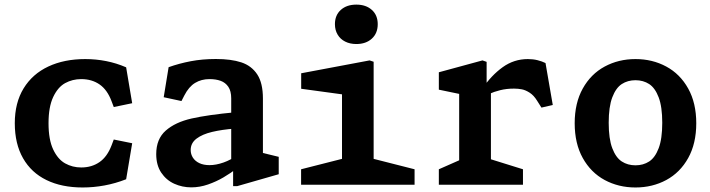

<svg xmlns="http://www.w3.org/2000/svg" viewBox="-20 -817 3140 849"><path d="M45.4 -272.1Q45.4 -362.6 84.5 -426.4Q123.7 -490.2 193.9 -523Q264.1 -555.8 356.8 -555.8Q403.9 -555.8 449.2 -546.9Q494.4 -538.1 537.8 -519.3L564.5 -360.6L483.1 -343.7L473.4 -369.2Q454.5 -419.9 420.3 -443.6Q386.1 -467.2 339.2 -467.2Q300.5 -467.2 268.1 -449.5Q235.8 -431.7 215.2 -388Q194.6 -344.3 194.6 -272.1Q194.6 -199.4 215.2 -156Q235.8 -112.5 268.1 -94.5Q300.5 -76.5 339.2 -76.5Q385.7 -76.5 419.9 -100.2Q454.1 -123.8 473.4 -174.5L483.1 -200.1L564.5 -183.6L537.8 -24.4Q490.3 -5.8 441.9 3.1Q393.5 12 345.5 12Q252.8 12 185.6 -20.8Q118.3 -53.5 81.9 -117.3Q45.4 -181.1 45.4 -272.1Z M1010.8 -83.9 1002.4 -97V-382.1Q1002.4 -414.3 989.7 -433.1Q976.9 -451.9 955.6 -459.6Q934.2 -467.3 906.2 -467.2Q870.4 -467.2 842.7 -450.4Q815 -433.7 795.1 -394.9L782.4 -370.2L703.9 -387.1L725.6 -519.9Q772 -536.5 823.4 -546.3Q874.8 -556.1 934.6 -556.1Q1002.1 -556.1 1047.2 -541.2Q1092.3 -526.2 1117.5 -488Q1142.6 -449.8 1142.6 -381.3V-118.3L1120.5 -145.9L1212.5 -123.5V-46.6L1029.1 6H1010.8ZM670.8 -135.4Q670.8 -202.5 712.9 -239.5Q755.1 -276.6 827.2 -293Q899.4 -309.3 1020.2 -320.6L1019.5 -248.5Q962 -244.1 918.4 -233.8Q874.8 -223.5 849 -204Q823.2 -184.4 823.2 -153.8Q823.2 -135.2 833 -119.8Q842.9 -104.4 861.6 -95.6Q880.2 -86.8 906.4 -86.8Q935.3 -86.8 968.3 -98.4Q1001.3 -110 1030.6 -131.7V-74.5Q999.4 -51 968.1 -32.6Q936.8 -14.2 899.9 -1.3Q863.1 11.5 825.9 11.5Q785.8 11.5 750.3 -4.6Q714.9 -20.7 692.8 -53.8Q670.8 -87 670.8 -135.4Z M1311.4 -68.5 1524.9 -122.8 1492.3 -66.7V-435L1524.3 -395.5L1311.8 -424.5V-493L1614.3 -549.9L1632.2 -543.9V-66.7L1599.7 -122.8L1813.2 -68.5V0H1311.4ZM1461 -710.1Q1461 -749.8 1487 -773.2Q1513 -796.6 1555.7 -796.6Q1598.3 -796.6 1624.3 -773.2Q1650.3 -749.8 1650.3 -710.1Q1650.3 -670 1624.3 -646.2Q1598.3 -622.3 1555.7 -622.3Q1527.7 -622.3 1506.3 -633.1Q1484.9 -643.8 1473 -663.8Q1461 -683.8 1461 -710.1Z M1920.5 -68.5 2043.6 -122.8 2010.4 -66.2V-434.6L2042.8 -395.1L1920.5 -420.5V-497.4L2113.5 -549.9L2131.8 -543.5V-441.9L2150.8 -434.9V-66.7L2118.2 -122.8L2292.5 -68.5V0H1920.5ZM2252.9 -425.2Q2219.6 -425.2 2191.8 -418.2Q2163.9 -411.2 2143.5 -401.8Q2123 -392.4 2096.8 -377.8L2113 -425.3Q2152.8 -483.9 2202.7 -519.8Q2252.6 -555.8 2314.3 -555.8Q2337.2 -555.8 2357 -550.8Q2376.8 -545.9 2392.2 -538.2L2424.3 -352.7L2374.2 -341.2L2354.8 -371.9Q2340.5 -395.2 2322.4 -406.9Q2304.2 -418.7 2288 -421.9Q2271.8 -425.2 2252.9 -425.2Z M2521.2 -272.1Q2521.2 -361.4 2556.9 -425.5Q2592.6 -489.7 2653.8 -522.7Q2715.1 -555.8 2790 -555.8Q2864.9 -555.8 2926.2 -522.7Q2987.4 -489.7 3023.1 -425.5Q3058.8 -361.4 3058.8 -272.1Q3058.8 -182.3 3023.1 -118.2Q2987.4 -54.1 2926.2 -21Q2864.9 12 2790 12Q2715.1 12 2653.8 -21Q2592.6 -54.1 2556.9 -118.2Q2521.2 -182.3 2521.2 -272.1ZM2908.4 -274.2Q2908.4 -344.6 2892.6 -386.4Q2876.8 -428.2 2850.6 -445.3Q2824.4 -462.3 2790 -462.3Q2755.6 -462.3 2729.4 -445.3Q2703.2 -428.2 2687.4 -386.4Q2671.6 -344.6 2671.6 -274.2Q2671.6 -203.3 2687.4 -161.7Q2703.2 -120.1 2729.4 -103Q2755.6 -86 2790 -86Q2824.4 -86 2850.6 -103Q2876.8 -120.1 2892.6 -161.7Q2908.4 -203.3 2908.4 -274.2Z"/></svg>

Font: Monaspace Xenon Var ExtraLight
Style: Regular
Weight: 200
Designer: Riley Cran and the Lettermatic Team
Version: Version 1.200 (Monaspace Xenon Var)